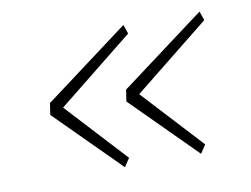

<svg xmlns="http://www.w3.org/2000/svg" viewBox="-53 -537 706 539"><g transform="rotate(-10 300.0 -268.0)"><path d="M263 -71 82 -252 87 -285 328 -465 337 -439 121 -266 279 -95ZM480 -71 299 -252 304 -285 545 -465 554 -439 338 -266 496 -95Z"/></g></svg>

Font: IBM Plex Mono ExtraLight
Style: Italic
Weight: 200
Italic angle: -9°
Monospace: yes
Designer: Mike Abbink, Paul van der Laan, Pieter van Rosmalen
Foundry: Bold Monday
Version: Version 2.3